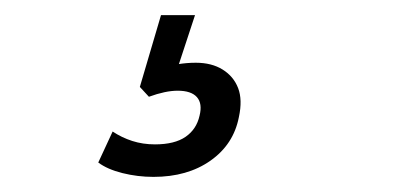

<svg xmlns="http://www.w3.org/2000/svg" viewBox="-20 -40 540 254"><path d="M183 194Q162 194 142 189Q122 184 110 175L129 134Q141 142 155 146.5Q169 151 185 151Q211 151 225.5 141Q240 131 244 113Q248 97 240.5 88.5Q233 80 215 80Q207 80 197.5 82Q188 84 177 88L165 75L193 -20H238L213 56L194 52Q203 47 215 45Q227 43 239 43Q260 43 274.5 52Q289 61 295 76.5Q301 92 296 115Q289 151 258.5 172.5Q228 194 183 194Z"/></svg>

Font: Nunito Sans 10pt Condensed
Style: Italic
Weight: 400
Width: 3
Italic angle: -9°
Designer: Vernon Adams
Foundry: Vernon Adams
Version: Version 3.101;gftools[0.9.27]